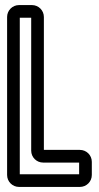

<svg xmlns="http://www.w3.org/2000/svg" viewBox="-20 -712 390 757"><path d="M150 -71H292V-25H58V-642H103V-118C103 -92 124 -71 150 -71ZM295 -121H153V-645C153 -671 132 -692 106 -692H55C29 -692 8 -671 8 -645V-22C8 4 29 25 55 25H295C321 25 342 4 342 -22V-74C342 -100 321 -121 295 -121Z"/></svg>

Font: DIN Rundschrift
Style: EngKont
Weight: 400
Width: 3
Version: Version 1.027